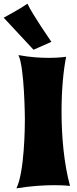

<svg xmlns="http://www.w3.org/2000/svg" viewBox="-71 -1012 419 1042"><path d="M309 -3C276 -124 263 -272 263 -407C263 -524 273 -631 288 -704C288 -704 253 -698 194 -698C150 -698 94 -701 29 -713C62 -647 64 -372 64 -363C64 -326 62 -78 18 10C99 -3 171 -7 223 -7C277 -7 309 -3 309 -3ZM208 -785C208 -785 103 -936 78 -992C37 -963 -51 -916 -51 -916L111 -742Z"/></svg>

Font: Spicy Rice
Style: Regular
Weight: 400
Designer: Astigmatic (AOETI)
Foundry: Astigmatic (AOETI)
Version: Version 1.000